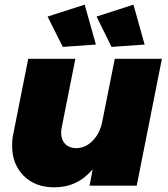

<svg xmlns="http://www.w3.org/2000/svg" viewBox="-20 -796 722 823"><path d="M32 -171Q32 -200 37 -222L101 -544H303L245 -252Q242 -239 242 -228Q242 -197 259.5 -179Q277 -161 307 -161Q346 -161 377 -192.5Q408 -224 418 -273L472 -544H674L566 0H364L377 -70Q312 7 213 7Q131 7 81.5 -42.5Q32 -92 32 -171ZM343 -776 391 -605 249 -595 184 -725ZM552 -776 600 -605 458 -595 394 -725Z"/></svg>

Font: Gontserrat ExtraBold
Style: Italic
Weight: 800
Italic angle: -11.3°
Designer: Julieta Ulanovsky
Foundry: Julieta Ulanovsky
Version: Version 6.001